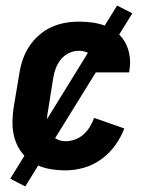

<svg xmlns="http://www.w3.org/2000/svg" viewBox="-20 -606 540 692"><path d="M216 8Q186 8 156.5 2.5Q127 -3 102 -17.5Q77 -32 59.5 -54.5Q42 -77 33.5 -104.5Q25 -132 25 -162.5Q25 -193 30 -223L50 -343Q54 -368 62.5 -392.5Q71 -417 85.5 -439Q100 -461 120.5 -479Q141 -497 165 -508Q189 -519 214 -523.5Q239 -528 264 -528Q290 -528 315 -524.5Q340 -521 363 -511.5Q386 -502 404 -486.5Q422 -471 433 -449.5Q444 -428 447.5 -402.5Q451 -377 446 -351Q446 -350 446 -348Q446 -346 445 -345H321Q321 -345 321.5 -346Q322 -347 322 -348Q324 -362 322 -376.5Q320 -391 312.5 -402Q305 -413 291.5 -418Q278 -423 264 -423Q246 -423 229 -415Q212 -407 200 -392.5Q188 -378 181.5 -361Q175 -344 172 -326L153 -206Q149 -187 149.5 -168Q150 -149 157.5 -132.5Q165 -116 181 -106.5Q197 -97 216 -97Q233 -97 250 -103Q267 -109 280.5 -121Q294 -133 303.5 -148.5Q313 -164 319 -181L334 -176L428 -143Q416 -111 395 -82Q374 -53 345 -32Q316 -11 282.5 -1.5Q249 8 216 8ZM71 66 17 38 402 -586 457 -558Z"/></svg>

Font: Iosevka SS04 Extrabold
Style: Italic
Weight: 800
Italic angle: -9°
Monospace: yes
Designer: Belleve Invis
Foundry: Belleve Invis
Version: Version 19.0.0; ttfautohint (v1.8.4)